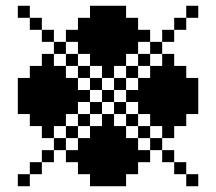

<svg xmlns="http://www.w3.org/2000/svg" viewBox="-20 -770 748 665"><path d="M41.7 -500H83.3V-458.3H41.7ZM41.7 -458.3H83.3V-416.7H41.7ZM41.7 -416.7H83.3V-375H41.7ZM83.3 -541.7H125V-500H83.3ZM83.3 -500H125V-458.3H83.3ZM83.3 -458.3H125V-416.7H83.3ZM83.3 -416.7H125V-375H83.3ZM83.3 -375H125V-333.3H83.3ZM125 -541.7H166.7V-500H125ZM125 -500H166.7V-458.3H125ZM125 -458.3H166.7V-416.7H125ZM125 -416.7H166.7V-375H125ZM125 -333.3H166.7V-291.7H125ZM166.7 -500H208.3V-458.3H166.7ZM166.7 -458.3H208.3V-416.7H166.7ZM166.7 -375H208.3V-333.3H166.7ZM166.7 -291.7H208.3V-250H166.7ZM208.3 -500H250V-458.3H208.3ZM208.3 -333.3H250V-291.7H208.3ZM208.3 -250H250V-208.3H208.3ZM250 -708.3H291.7V-666.7H250ZM250 -458.3H291.7V-416.7H250ZM250 -375H291.7V-333.3H250ZM250 -291.7H291.7V-250H250ZM250 -250H291.7V-208.3H250ZM250 -208.3H291.7V-166.7H250ZM250 -666.7H291.7V-625H250ZM291.7 -750H333.3V-708.3H291.7ZM291.7 -708.3H333.3V-666.7H291.7ZM291.7 -625H333.3V-583.3H291.7ZM291.7 -416.7H333.3V-375H291.7ZM291.7 -333.3H333.3V-291.7H291.7ZM291.7 -291.7H333.3V-250H291.7ZM291.7 -250H333.3V-208.3H291.7ZM291.7 -208.3H333.3V-166.7H291.7ZM291.7 -166.7H333.3V-125H291.7ZM291.7 -666.7H333.3V-625H291.7ZM333.3 -750H375V-708.3H333.3ZM333.3 -708.3H375V-666.7H333.3ZM333.3 -666.7H375V-625H333.3ZM333.3 -625H375V-583.3H333.3ZM333.3 -583.3H375V-541.7H333.3ZM333.3 -458.3H375V-416.7H333.3ZM333.3 -375H375V-333.3H333.3ZM333.3 -333.3H375V-291.7H333.3ZM333.3 -291.7H375V-250H333.3ZM333.3 -250H375V-208.3H333.3ZM333.3 -208.3H375V-166.7H333.3ZM333.3 -166.7H375V-125H333.3ZM208.3 -416.7H250V-375H208.3ZM291.7 -500H333.3V-458.3H291.7ZM333.3 -541.7H375V-500H333.3ZM291.7 -583.3H333.3V-541.7H291.7ZM250 -541.7H291.7V-500H250ZM250 -625H291.7V-583.3H250ZM208.3 -666.7H250V-625H208.3ZM166.7 -541.7H208.3V-500H166.7ZM208.3 -583.3H250V-541.7H208.3ZM125 -583.3H166.7V-541.7H125ZM166.7 -625H208.3V-583.3H166.7ZM125 -375H166.7V-333.3H125ZM166.7 -416.7H208.3V-375H166.7ZM208.3 -458.3H250V-416.7H208.3ZM375 -750H416.7V-708.3H375ZM375 -708.3H416.7V-666.7H375ZM375 -666.7H416.7V-625H375ZM375 -625H416.7V-583.3H375ZM375 -583.3H416.7V-541.7H375ZM375 -500H416.7V-458.3H375ZM375 -416.7H416.7V-375H375ZM375 -333.3H416.7V-291.7H375ZM375 -291.7H416.7V-250H375ZM375 -250H416.7V-208.3H375ZM375 -208.3H416.7V-166.7H375ZM375 -166.7H416.7V-125H375ZM416.7 -208.3H458.3V-166.7H416.7ZM416.7 -250H458.3V-208.3H416.7ZM416.7 -291.7H458.3V-250H416.7ZM416.7 -375H458.3V-333.3H416.7ZM458.3 -416.7H500V-375H458.3ZM416.7 -458.3H458.3V-416.7H416.7ZM416.7 -541.7H458.3V-500H416.7ZM416.7 -625H458.3V-583.3H416.7ZM416.7 -666.7H458.3V-625H416.7ZM416.7 -708.3H458.3V-666.7H416.7ZM458.3 -666.7H500V-625H458.3ZM458.3 -583.3H500V-541.7H458.3ZM458.3 -500H500V-458.3H458.3ZM458.3 -333.3H500V-291.7H458.3ZM458.3 -250H500V-208.3H458.3ZM500 -375H541.7V-333.3H500ZM500 -458.3H541.7V-416.7H500ZM541.7 -333.3H583.3V-291.7H541.7ZM500 -541.7H541.7V-500H500ZM500 -625H541.7V-583.3H500ZM541.7 -500H583.3V-458.3H541.7ZM541.7 -458.3H583.3V-416.7H541.7ZM541.7 -416.7H583.3V-375H541.7ZM583.3 -375H625V-333.3H583.3ZM583.3 -416.7H625V-375H583.3ZM583.3 -458.3H625V-416.7H583.3ZM583.3 -500H625V-458.3H583.3ZM625 -458.3H666.7V-416.7H625ZM625 -416.7H666.7V-375H625ZM500 -500H541.7V-458.3H500ZM500 -416.7H541.7V-375H500ZM458.3 -458.3H500V-416.7H458.3ZM541.7 -375H583.3V-333.3H541.7ZM541.7 -541.7H583.3V-500H541.7ZM625 -500H666.7V-458.3H625ZM583.3 -541.7H625V-500H583.3ZM541.7 -583.3H583.3V-541.7H541.7ZM500 -291.7H541.7V-250H500ZM541.7 -666.7H583.3V-625H541.7ZM125 -666.7H166.7V-625H125ZM125 -250H166.7V-208.3H125ZM541.7 -250H583.3V-208.3H541.7ZM583.3 -208.3H625V-166.7H583.3ZM83.3 -208.3H125V-166.7H83.3ZM83.3 -708.3H125V-666.7H83.3ZM583.3 -708.3H625V-666.7H583.3ZM625 -166.7H666.7V-125H625ZM41.7 -166.7H83.3V-125H41.7ZM41.7 -750H83.3V-708.3H41.7ZM625 -750H666.7V-708.3H625Z"/></svg>

Font: Yarndings 20
Style: Regular
Weight: 400
Designer: Sarah Cadigan-Fried
Version: Version 1.000; ttfautohint (v1.8.4.7-5d5b)